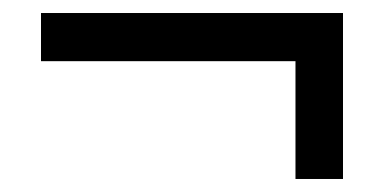

<svg xmlns="http://www.w3.org/2000/svg" viewBox="-20 -357 590 295"><path d="M43 -263V-337H507V-263ZM507 -82H434V-302H507Z"/></svg>

Font: Ysabeau SC SemiBold
Style: Regular
Weight: 600
Designer: Christian Thalmann (Catharsis Fonts)
Version: Version 2.001;gftools[0.9.30]; featfreeze: smcp